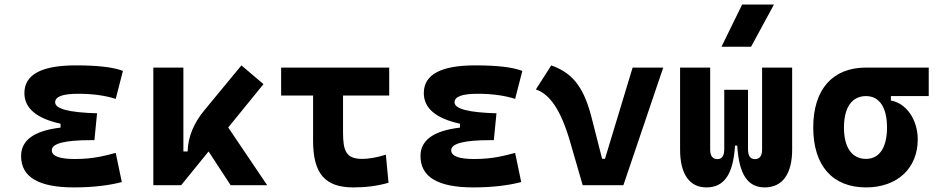

<svg xmlns="http://www.w3.org/2000/svg" viewBox="-20 -815 4142 845"><path d="M305.7 9.8C390.6 9.8 461.9 0.5 516.1 -13.7L489.3 -142.1C445.3 -130.9 394 -115.2 309.6 -115.2C241.7 -115.2 208 -127.9 208 -153.8C208 -183.6 265.1 -198.2 379.9 -198.2H395.5L407.2 -316.4C283.7 -319.8 222.7 -335.9 222.7 -364.7C222.7 -390.1 256.3 -402.3 324.2 -402.3C387.2 -402.3 441.4 -395 489.3 -379.9L521 -502.9C478 -519.5 409.7 -527.3 313.5 -527.3C162.6 -527.3 87.4 -486.8 87.4 -405.3C87.4 -338.9 140.1 -293.9 246.6 -270.5V-253.4C130.4 -239.7 72.8 -198.2 72.8 -128.4C72.8 -35.6 149.9 9.8 305.7 9.8Z M654.8 0H777.3L897.9 -148.4L995.1 0H1155.8L984.4 -253.9L1139.6 -444.8L1042.5 -527.3L880.9 -331.5C833 -274.4 807.6 -213.4 805.7 -148.4H787.1V-517.6H654.8Z M1535.2 9.8C1587.9 9.8 1639.6 3.9 1689.9 -10.7L1678.2 -134.3C1638.7 -121.6 1601.1 -115.7 1574.2 -115.7C1502.9 -115.7 1489.7 -150.9 1489.7 -232.9V-394.5H1692.9V-517.6H1217.3V-394.5H1357.9V-195.3C1357.9 -51.8 1409.7 9.8 1535.2 9.8Z M2063.5 9.8C2148.4 9.8 2219.7 0.5 2273.9 -13.7L2247.1 -142.1C2203.1 -130.9 2151.9 -115.2 2067.4 -115.2C1999.5 -115.2 1965.8 -127.9 1965.8 -153.8C1965.8 -183.6 2022.9 -198.2 2137.7 -198.2H2153.3L2165 -316.4C2041.5 -319.8 1980.5 -335.9 1980.5 -364.7C1980.5 -390.1 2014.2 -402.3 2082 -402.3C2145 -402.3 2199.2 -395 2247.1 -379.9L2278.8 -502.9C2235.8 -519.5 2167.5 -527.3 2071.3 -527.3C1920.4 -527.3 1845.2 -486.8 1845.2 -405.3C1845.2 -338.9 1897.9 -293.9 2004.4 -270.5V-253.4C1888.2 -239.7 1830.6 -198.2 1830.6 -128.4C1830.6 -35.6 1907.7 9.8 2063.5 9.8Z M2544.4 0H2723.6L2898.9 -517.6H2764.2L2642.6 -116.2H2629.9L2583.5 -297.9C2546.4 -444.3 2491.2 -496.1 2406.2 -527.3L2338.4 -421.4C2400.4 -400.4 2448.7 -330.6 2489.3 -190.4Z M3345.7 9.8C3423.8 9.8 3466.3 -50.3 3466.3 -156.2V-517.6H3334V-156.2C3334 -129.9 3323.2 -114.7 3303.2 -114.7C3282.7 -114.7 3272 -127 3272 -159.7V-419.9H3167.5V-159.7C3167.5 -127 3156.7 -114.7 3136.7 -114.7C3116.2 -114.7 3105.5 -129.9 3105.5 -156.2V-517.6H2973.1V-156.2C2973.1 -50.3 3013.7 9.8 3088.9 9.8C3165.5 9.8 3207 -45.4 3214.8 -174.3H3224.6C3232.4 -45.4 3272 9.8 3345.7 9.8ZM3155.3 -609.4H3285.6L3386.2 -794.9H3246.1Z M3791.5 9.8C3928.7 9.8 4019 -74.2 4019 -201.2C4019 -289.1 3968.3 -360.8 3900.9 -372.6V-392.1H4067.4V-517.6H3791.5C3644 -517.6 3559.1 -421.4 3559.1 -253.9C3559.1 -85.9 3644 9.8 3791.5 9.8ZM3791.5 -115.7C3729.5 -115.7 3694.3 -165.5 3694.3 -253.9C3694.3 -342.3 3729.5 -392.1 3791.5 -392.1C3850.1 -392.1 3883.8 -342.3 3883.8 -253.9C3883.8 -165.5 3850.1 -115.7 3791.5 -115.7Z"/></svg>

Font: Cascadia Code
Style: Bold
Weight: 700
Monospace: yes
Designer: Aaron Bell
Foundry: Saja Typeworks
Version: Version 2404.023